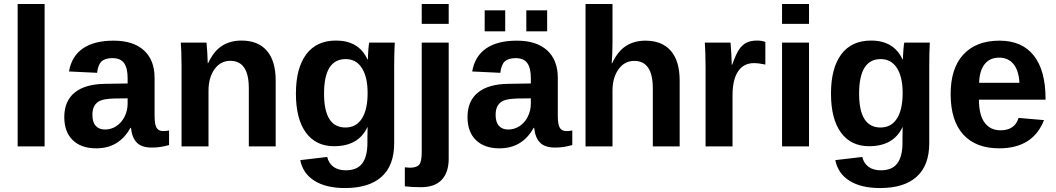

<svg xmlns="http://www.w3.org/2000/svg" viewBox="-20 -745 5374 977"><path d="M69.8 0V-724.6H207V0Z M469.7 9.8Q393.1 9.8 350.1 -32Q307.1 -73.7 307.1 -149.4Q307.1 -231.4 360.6 -274.4Q414.1 -317.4 515.6 -318.4L629.4 -320.3V-347.2Q629.4 -398.9 611.3 -424.1Q593.3 -449.2 552.2 -449.2Q514.2 -449.2 496.3 -431.9Q478.5 -414.6 474.1 -374.5L331.1 -381.3Q344.2 -458.5 401.6 -498.3Q459 -538.1 558.1 -538.1Q658.2 -538.1 712.4 -488.8Q766.6 -439.5 766.6 -348.6V-156.2Q766.6 -111.8 776.6 -95Q786.6 -78.1 810.1 -78.1Q825.7 -78.1 840.3 -81.1V-6.8Q828.1 -3.9 818.4 -1.5Q808.6 1 798.8 2.4Q789.1 3.9 778.1 4.9Q767.1 5.9 752.4 5.9Q700.7 5.9 676 -19.5Q651.4 -44.9 646.5 -94.2H643.6Q585.9 9.8 469.7 9.8ZM629.4 -244.6 559.1 -243.7Q511.2 -241.7 491.2 -233.2Q471.2 -224.6 460.7 -207Q450.2 -189.5 450.2 -160.2Q450.2 -122.6 467.5 -104.2Q484.9 -85.9 513.7 -85.9Q545.9 -85.9 572.5 -103.5Q599.1 -121.1 614.3 -152.1Q629.4 -183.1 629.4 -217.8Z M1246.1 0V-296.4Q1246.1 -435.5 1151.9 -435.5Q1102.1 -435.5 1071.5 -392.8Q1041 -350.1 1041 -283.2V0H903.8V-410.2Q903.8 -452.6 902.6 -479.7Q901.4 -506.8 899.9 -528.3H1030.8Q1032.2 -519 1034.7 -478.8Q1037.1 -438.5 1037.1 -423.3H1039.1Q1066.9 -483.9 1108.9 -511.2Q1150.9 -538.6 1209 -538.6Q1293 -538.6 1337.9 -486.8Q1382.8 -435.1 1382.8 -335.4V0Z M1735.8 211.9Q1639.2 211.9 1580.3 175Q1521.5 138.2 1507.8 69.8L1645 53.7Q1652.3 85.4 1676.5 103.5Q1700.7 121.6 1739.7 121.6Q1796.9 121.6 1823.2 86.4Q1849.6 51.3 1849.6 -18.1V-45.9L1850.6 -98.1H1849.6Q1804.2 -1 1679.7 -1Q1587.4 -1 1536.6 -70.3Q1485.8 -139.6 1485.8 -268.6Q1485.8 -397.9 1538.1 -468.3Q1590.3 -538.6 1689.9 -538.6Q1805.2 -538.6 1849.6 -443.4H1852.1Q1852.1 -460.4 1854.2 -489.7Q1856.4 -519 1858.9 -528.3H1988.8Q1985.8 -475.6 1985.8 -406.2V-16.1Q1985.8 96.7 1921.9 154.3Q1857.9 211.9 1735.8 211.9ZM1850.6 -271.5Q1850.6 -353 1821.5 -398.7Q1792.5 -444.3 1738.8 -444.3Q1628.9 -444.3 1628.9 -268.6Q1628.9 -96.2 1737.8 -96.2Q1792.5 -96.2 1821.5 -141.8Q1850.6 -187.5 1850.6 -271.5Z M2126 -623.5V-724.6H2263.2V-623.5ZM2123 207.5Q2074.2 207.5 2040 203.1V106.4L2064.9 108.4Q2100.1 108.4 2113 93Q2126 77.6 2126 29.3V-528.3H2263.2V62.5Q2263.2 132.3 2227.8 169.9Q2192.4 207.5 2123 207.5Z M2521.5 9.8Q2444.8 9.8 2401.9 -32Q2358.9 -73.7 2358.9 -149.4Q2358.9 -231.4 2412.4 -274.4Q2465.8 -317.4 2567.4 -318.4L2681.2 -320.3V-347.2Q2681.2 -398.9 2663.1 -424.1Q2645 -449.2 2604 -449.2Q2565.9 -449.2 2548.1 -431.9Q2530.3 -414.6 2525.9 -374.5L2382.8 -381.3Q2396 -458.5 2453.4 -498.3Q2510.7 -538.1 2609.9 -538.1Q2710 -538.1 2764.2 -488.8Q2818.4 -439.5 2818.4 -348.6V-156.2Q2818.4 -111.8 2828.4 -95Q2838.4 -78.1 2861.8 -78.1Q2877.4 -78.1 2892.1 -81.1V-6.8Q2879.9 -3.9 2870.1 -1.5Q2860.4 1 2850.6 2.4Q2840.8 3.9 2829.8 4.9Q2818.8 5.9 2804.2 5.9Q2752.4 5.9 2727.8 -19.5Q2703.1 -44.9 2698.2 -94.2H2695.3Q2637.7 9.8 2521.5 9.8ZM2681.2 -244.6 2610.8 -243.7Q2563 -241.7 2543 -233.2Q2522.9 -224.6 2512.5 -207Q2502 -189.5 2502 -160.2Q2502 -122.6 2519.3 -104.2Q2536.6 -85.9 2565.4 -85.9Q2597.7 -85.9 2624.3 -103.5Q2650.9 -121.1 2666 -152.1Q2681.2 -183.1 2681.2 -217.8ZM2658.2 -585.4V-692.4H2764.2V-585.4ZM2446.3 -585.4V-692.4H2550.8V-585.4Z M3094.7 -422.9Q3122.6 -483.4 3164.6 -510.7Q3206.5 -538.1 3264.6 -538.1Q3348.6 -538.1 3393.6 -486.3Q3438.5 -434.6 3438.5 -335V0H3301.8V-295.9Q3301.8 -435.1 3207.5 -435.1Q3157.7 -435.1 3127.2 -392.3Q3096.7 -349.6 3096.7 -282.7V0H2959.5V-724.6H3096.7V-526.9Q3096.7 -473.6 3092.8 -422.9Z M3570.3 0V-404.3Q3570.3 -447.8 3569.1 -476.8Q3567.9 -505.9 3566.4 -528.3H3697.3Q3698.7 -519.5 3701.2 -474.9Q3703.6 -430.2 3703.6 -415.5H3705.6Q3725.6 -471.2 3741.2 -493.9Q3756.8 -516.6 3778.3 -527.6Q3799.8 -538.6 3832 -538.6Q3858.4 -538.6 3874.5 -531.2V-416.5Q3841.3 -423.8 3815.9 -423.8Q3764.6 -423.8 3736.1 -382.3Q3707.5 -340.8 3707.5 -259.3V0Z M3959.5 -623.5V-724.6H4096.7V-623.5ZM3959.5 0V-528.3H4096.7V0Z M4458.5 211.9Q4361.8 211.9 4303 175Q4244.1 138.2 4230.5 69.8L4367.7 53.7Q4375 85.4 4399.2 103.5Q4423.3 121.6 4462.4 121.6Q4519.5 121.6 4545.9 86.4Q4572.3 51.3 4572.3 -18.1V-45.9L4573.2 -98.1H4572.3Q4526.9 -1 4402.3 -1Q4310.1 -1 4259.3 -70.3Q4208.5 -139.6 4208.5 -268.6Q4208.5 -397.9 4260.7 -468.3Q4313 -538.6 4412.6 -538.6Q4527.8 -538.6 4572.3 -443.4H4574.7Q4574.7 -460.4 4576.9 -489.7Q4579.1 -519 4581.5 -528.3H4711.4Q4708.5 -475.6 4708.5 -406.2V-16.1Q4708.5 96.7 4644.5 154.3Q4580.6 211.9 4458.5 211.9ZM4573.2 -271.5Q4573.2 -353 4544.2 -398.7Q4515.1 -444.3 4461.4 -444.3Q4351.6 -444.3 4351.6 -268.6Q4351.6 -96.2 4460.4 -96.2Q4515.1 -96.2 4544.2 -141.8Q4573.2 -187.5 4573.2 -271.5Z M5064.5 9.8Q4945.3 9.8 4881.3 -60.8Q4817.4 -131.3 4817.4 -266.6Q4817.4 -397.5 4882.3 -467.8Q4947.3 -538.1 5066.4 -538.1Q5180.2 -538.1 5240.2 -462.6Q5300.3 -387.2 5300.3 -241.7V-237.8H4961.4Q4961.4 -160.6 4990 -121.3Q5018.6 -82 5071.3 -82Q5144 -82 5163.1 -145L5292.5 -133.8Q5236.3 9.8 5064.5 9.8ZM5064.5 -451.7Q5016.1 -451.7 4990 -418Q4963.9 -384.3 4962.4 -323.7H5167.5Q5163.6 -387.7 5136.7 -419.7Q5109.9 -451.7 5064.5 -451.7Z"/></svg>

Font: Liberation Sans
Style: Bold
Weight: 700
Designer: Steve Matteson
Foundry: Ascender Corporation
Version: Version 2.1.5